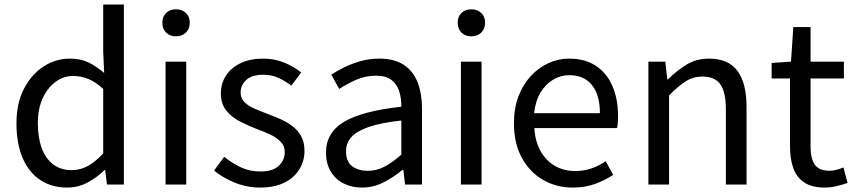

<svg xmlns="http://www.w3.org/2000/svg" viewBox="-20 -816 3782 849"><path d="M276.6 13.4Q208.7 13.4 158.3 -19.9Q107.9 -53.1 80.3 -116.8Q52.8 -180.4 52.8 -271Q52.8 -359.1 85.8 -423.2Q118.9 -487.2 172.6 -522Q226.3 -556.8 288.4 -556.8Q336 -556.8 370.6 -540.2Q405.3 -523.6 440.6 -493.5L436.4 -587V-796H527.8V0H453L444.9 -64.1H442.1Q410.2 -32.3 368.2 -9.5Q326.1 13.4 276.6 13.4ZM296.8 -63.7Q335 -63.7 368.9 -82.2Q402.8 -100.8 436.4 -137.9V-422.9Q402.4 -454.1 370 -467.1Q337.5 -480.1 303.5 -480.1Q260.6 -480.1 225.1 -453.7Q189.6 -427.3 168.4 -380.6Q147.3 -333.9 147.3 -271.8Q147.3 -206.8 164.9 -160.1Q182.5 -113.4 216.1 -88.5Q249.7 -63.7 296.8 -63.7Z M712.1 0V-543.4H803.5V0ZM758.4 -655.3Q731.1 -655.3 714.5 -671.8Q697.9 -688.2 697.9 -716.2Q697.9 -742.6 714.5 -758.7Q731.1 -774.9 758.4 -774.9Q784.7 -774.9 801.9 -758.7Q819 -742.6 819 -716.2Q819 -688.2 801.9 -671.8Q784.7 -655.3 758.4 -655.3Z M1129.1 13.4Q1071.6 13.4 1018.3 -8.3Q965 -30 926.5 -61.7L971.4 -122.7Q1006.7 -94.3 1045 -76.1Q1083.2 -57.8 1131.9 -57.8Q1185.8 -57.8 1212.4 -82.6Q1239.1 -107.5 1239.1 -143.1Q1239.1 -171.1 1220.7 -189.8Q1202.2 -208.5 1173.5 -221.7Q1144.7 -235 1114.5 -246Q1076.9 -260.6 1040.6 -279.1Q1004.4 -297.7 980.5 -327.5Q956.7 -357.2 956.7 -403Q956.7 -446.6 979 -481.3Q1001.3 -516 1043.2 -536.4Q1085.1 -556.8 1143.8 -556.8Q1194.3 -556.8 1237.6 -538.8Q1280.9 -520.9 1312 -495.4L1268.4 -437.5Q1240.4 -458.3 1210.6 -471.9Q1180.8 -485.5 1144.9 -485.5Q1093.2 -485.5 1068.6 -462.2Q1044 -438.9 1044 -407.3Q1044 -381.8 1060.4 -365Q1076.7 -348.2 1103.8 -336.5Q1131 -324.7 1161.2 -313.1Q1191.2 -301.9 1220.5 -289Q1249.7 -276.1 1273.5 -257.9Q1297.4 -239.8 1311.9 -213.5Q1326.4 -187.2 1326.4 -148.2Q1326.4 -104.1 1303.7 -67.1Q1281 -30.1 1237.3 -8.4Q1193.7 13.4 1129.1 13.4Z M1580.2 13.4Q1534.9 13.4 1499.1 -4.9Q1463.2 -23.2 1442.4 -57.9Q1421.6 -92.5 1421.6 -141.3Q1421.6 -230.1 1501.5 -277.5Q1581.3 -325 1754.7 -344.2Q1755.1 -379.4 1745.8 -410.5Q1736.5 -441.7 1712.2 -461.5Q1687.9 -481.3 1643 -481.3Q1595.6 -481.3 1554.1 -462.8Q1512.7 -444.3 1480 -422.7L1444.9 -486Q1470 -502.3 1502.8 -518.5Q1535.6 -534.7 1574.9 -545.7Q1614.1 -556.8 1657.5 -556.8Q1724.2 -556.8 1765.8 -529.1Q1807.3 -501.4 1826.7 -451.5Q1846.1 -401.6 1846.1 -334V0H1771.2L1763.5 -64.9H1759.7Q1721.6 -32.7 1676.3 -9.7Q1630.9 13.4 1580.2 13.4ZM1605.8 -60.6Q1645 -60.6 1680.3 -79Q1715.5 -97.4 1754.7 -132.4V-283.2Q1663.7 -273.1 1609.8 -254.3Q1556 -235.5 1533 -209.1Q1510.1 -182.6 1510.1 -147.4Q1510.1 -100.4 1537.9 -80.5Q1565.6 -60.6 1605.8 -60.6Z M2018.1 0V-543.4H2109.5V0ZM2064.4 -655.3Q2037.1 -655.3 2020.5 -671.8Q2003.9 -688.2 2003.9 -716.2Q2003.9 -742.6 2020.5 -758.7Q2037.1 -774.9 2064.4 -774.9Q2090.7 -774.9 2107.9 -758.7Q2125 -742.6 2125 -716.2Q2125 -688.2 2107.9 -671.8Q2090.7 -655.3 2064.4 -655.3Z M2512.7 13.4Q2440.5 13.4 2381.4 -20.6Q2322.3 -54.6 2287.4 -118.2Q2252.6 -181.9 2252.6 -271Q2252.6 -337.5 2272.6 -390.1Q2292.7 -442.7 2327.5 -480.1Q2362.4 -517.6 2406 -537.2Q2449.6 -556.8 2496.4 -556.8Q2565.6 -556.8 2613.8 -525.7Q2662 -494.5 2687.4 -437.1Q2712.9 -379.7 2712.9 -301.7Q2712.9 -287.4 2711.9 -274.1Q2711 -260.7 2708.6 -249.7H2342.9Q2346 -192.4 2369.3 -149.8Q2392.7 -107.2 2432.1 -83.5Q2471.4 -59.8 2523.3 -59.8Q2562.8 -59.8 2595.5 -71.2Q2628.1 -82.7 2658.5 -103.1L2691.3 -42.5Q2655.8 -19.4 2612 -3Q2568.2 13.4 2512.7 13.4ZM2341.7 -315.5H2632.7Q2632.7 -397.1 2597.2 -440.3Q2561.8 -483.6 2497.5 -483.6Q2459.5 -483.6 2426.1 -463.9Q2392.7 -444.3 2370.2 -406.9Q2347.7 -369.6 2341.7 -315.5Z M2847.1 0V-543.4H2922L2930.7 -464.5H2933.1Q2971.8 -503.1 3015.3 -529.9Q3058.9 -556.8 3115.1 -556.8Q3200.8 -556.8 3241 -502.4Q3281.1 -448 3281.1 -344.1V0H3189.7V-332.4Q3189.7 -408.5 3165.5 -442.9Q3141.3 -477.4 3086.5 -477.4Q3044.9 -477.4 3012 -456.4Q2979.2 -435.5 2938.5 -394V0Z M3627.5 13.4Q3569.9 13.4 3536 -9.3Q3502.2 -32 3487.8 -72.8Q3473.4 -113.5 3473.4 -167.7V-469H3392.1V-537.6L3477.7 -543.4L3488 -696.2H3564.2V-543.4H3711.6V-469H3564.2V-165.4Q3564.2 -116 3582.6 -88.5Q3600.9 -61 3648.4 -61Q3663 -61 3680.1 -65.4Q3697.1 -69.8 3709.5 -75.6L3727.8 -7Q3705.2 0.6 3679.2 7Q3653.2 13.4 3627.5 13.4Z"/></svg>

Font: Noto Sans TC
Style: Regular
Weight: 100
Designer: Ryoko NISHIZUKA 西塚涼子 (kana, bopomofo & ideographs); Paul D. Hunt (Latin, Greek & Cyrillic); Sandoll Communications 산돌커뮤니
Foundry: Adobe
Version: Version 2.004;hotconv 1.0.118;makeotfexe 2.5.65603